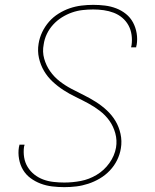

<svg xmlns="http://www.w3.org/2000/svg" viewBox="-20 -763 640 791"><path d="M245 8Q220 8 195 5Q170 2 147.5 -6.5Q125 -15 106 -29Q87 -43 75 -63Q63 -83 58.5 -108Q54 -133 58 -157Q59 -160 59.5 -162.5Q60 -165 60 -167H81Q81 -165 80.5 -163Q80 -161 79 -159Q76 -136 79.5 -114.5Q83 -93 94 -75Q105 -57 121.5 -44Q138 -31 158 -23.5Q178 -16 200.5 -13.5Q223 -11 245 -11Q279 -11 313 -17.5Q347 -24 378 -42.5Q409 -61 430.5 -91Q452 -121 458 -155Q463 -185 455 -214Q447 -243 430.5 -266Q414 -289 391 -306.5Q368 -324 343 -337.5Q318 -351 292 -363.5Q266 -376 242 -391.5Q218 -407 197 -426.5Q176 -446 161.5 -470.5Q147 -495 140.5 -524Q134 -553 139 -583Q143 -608 154 -631Q165 -654 182 -673.5Q199 -693 221.5 -707Q244 -721 267.5 -729Q291 -737 315.5 -740Q340 -743 364 -743Q389 -743 413 -740Q437 -737 459 -728.5Q481 -720 499 -705.5Q517 -691 528 -670.5Q539 -650 543 -626Q547 -602 543 -578Q542 -575 541.5 -573Q541 -571 541 -568H520Q521 -570 521 -572.5Q521 -575 522 -577Q525 -598 522 -619.5Q519 -641 509 -659Q499 -677 483.5 -690Q468 -703 448.5 -710.5Q429 -718 407.5 -721Q386 -724 364 -724Q342 -724 320 -721.5Q298 -719 276.5 -711.5Q255 -704 235 -691.5Q215 -679 199 -661.5Q183 -644 173 -623Q163 -602 160 -580Q154 -550 162 -521.5Q170 -493 186.5 -469.5Q203 -446 225.5 -428.5Q248 -411 273.5 -397.5Q299 -384 324.5 -371.5Q350 -359 374.5 -343.5Q399 -328 420 -308.5Q441 -289 455.5 -265Q470 -241 476.5 -211.5Q483 -182 478 -152Q474 -127 462.5 -103.5Q451 -80 432.5 -60.5Q414 -41 391 -27.5Q368 -14 343.5 -6Q319 2 294.5 5Q270 8 245 8Z"/></svg>

Font: Iosevka Curly ThExObl
Style: Regular
Weight: 100
Width: 7
Italic angle: -9°
Monospace: yes
Designer: Belleve Invis
Foundry: Belleve Invis
Version: Version 11.1.0; ttfautohint (v1.8.3)